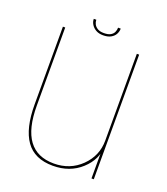

<svg xmlns="http://www.w3.org/2000/svg" viewBox="-127 -762 745 857"><g transform="rotate(20 245.5 -333.5)"><path d="M405 0H416V-592H405V-107.5ZM64.5 -593H53.5V-224Q53.5 -110 94.5 -52Q135.5 6 223 6Q303.5 6 357 -43Q410.5 -92 410.5 -156.5L405 -180Q405 -107.5 352.8 -56.2Q300.5 -5 223.5 -5Q144 -5 104.2 -59Q64.5 -113 64.5 -222ZM234.5 -618Q257 -618 271.2 -626Q285.5 -634 292.2 -646.5Q299 -659 299 -673H286.5Q286.5 -662 282 -651.8Q277.5 -641.5 266.2 -635Q255 -628.5 234.5 -628.5Q216 -628.5 204.8 -635.2Q193.5 -642 188.2 -652Q183 -662 183 -673H171Q171 -659 178.8 -646.5Q186.5 -634 200.5 -626Q214.5 -618 234.5 -618Z"/></g></svg>

Font: Anybody Thin Thin
Style: Regular
Weight: 250
Version: Version 1.113;gftools[0.9.25]